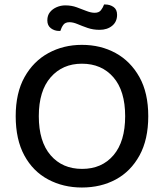

<svg xmlns="http://www.w3.org/2000/svg" viewBox="-20 -822 732 856"><path d="M641 -304Q641 -200 602 -129Q563 -58 496.5 -22Q430 14 345 14Q262 14 194.5 -22Q127 -58 88.5 -129Q50 -200 50 -304Q50 -408 89.5 -478.5Q129 -549 196 -585.5Q263 -622 345 -622Q429 -622 495.5 -585.5Q562 -549 601.5 -478.5Q641 -408 641 -304ZM538 -304Q538 -417 485.5 -477.5Q433 -538 345 -538Q259 -538 206 -477.5Q153 -417 153 -304Q153 -191 205.5 -130Q258 -69 346 -69Q434 -69 486 -130Q538 -191 538 -304ZM271 -798Q299 -798 322 -789.5Q345 -781 365.5 -773Q386 -765 402 -765Q421 -765 430 -776.5Q439 -788 444 -802H449Q470 -802 486 -791Q502 -780 502 -756Q502 -725 480 -707Q458 -689 424 -689Q395 -689 370.5 -697.5Q346 -706 326 -714.5Q306 -723 290 -723Q271 -723 262.5 -711.5Q254 -700 249 -684H244Q223 -684 207 -696Q191 -708 191 -731Q191 -753 202.5 -767.5Q214 -782 232.5 -790Q251 -798 271 -798Z"/></svg>

Font: Baloo Tamma 2 Medium
Style: Regular
Weight: 500
Designer: Divya Kowshik, Shuchita Grover and Ek Type
Foundry: Ek Type
Version: Version 1.700